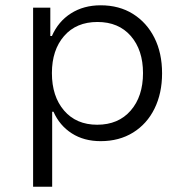

<svg xmlns="http://www.w3.org/2000/svg" viewBox="-20 -525 706 725"><path d="M105 180V-496H170V-389H176Q200 -444 248 -474.5Q296 -505 360 -505Q430 -505 482 -472.5Q534 -440 563 -382.5Q592 -325 592 -248Q592 -173 563.5 -115Q535 -57 482.5 -24.5Q430 8 360 8Q297 8 251 -21.5Q205 -51 182 -103H177V180ZM347 -54Q427 -54 473.5 -107.5Q520 -161 520 -249Q520 -336 474 -389Q428 -442 348 -442Q268 -442 222 -389Q176 -336 176 -249Q176 -161 222 -107.5Q268 -54 347 -54Z"/></svg>

Font: Nunito Sans 6pt Light
Style: Regular
Weight: 300
Version: Version 3.101;gftools[0.9.27]